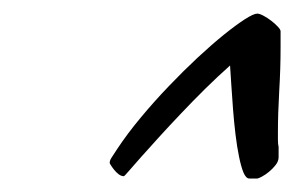

<svg xmlns="http://www.w3.org/2000/svg" viewBox="-20 -749 440 282"><path d="M389.2 -518.1Q389.2 -512.2 384.8 -506.6Q380.4 -501 375 -496.6Q369.6 -492.2 364.5 -489.5Q359.4 -486.8 357.9 -486.8H346.2Q341.3 -486.8 337.6 -495.6Q334 -504.4 331.1 -518.8Q328.1 -533.2 325.9 -551.5Q323.7 -569.8 322.3 -588.1Q320.8 -606.4 319.8 -623.5Q318.8 -640.6 317.9 -652.8Q299.8 -636.7 281.2 -618.4Q262.7 -600.1 245.6 -582Q228.5 -564 213.4 -547.4Q198.2 -530.8 187 -518.1Q175.8 -505.4 169.2 -497.8Q162.6 -490.2 162.1 -490.2Q158.2 -490.2 154.5 -492.9Q150.9 -495.6 147.9 -499.3Q145 -502.9 143.1 -505.9Q141.1 -508.8 141.1 -509.8Q141.1 -513.2 143.6 -517.1Q146 -521 151.9 -529.8Q167 -552.7 186.8 -576.4Q206.5 -600.1 227.8 -622.3Q249 -644.5 270 -664.1Q291 -683.6 308.8 -698Q326.7 -712.4 339.6 -720.7Q352.5 -729 357.9 -729Q361.3 -729 367.2 -725.8Q373 -722.7 378.4 -718.5Q383.8 -714.4 387.9 -710Q392.1 -705.6 392.1 -703.1V-679.2Q392.1 -648.4 390.1 -615.2Q388.2 -582 388.2 -554.2Q388.2 -548.8 388.2 -543.2Q388.2 -537.6 389.2 -533.2Z"/></svg>

Font: Mervale Script
Style: Regular
Weight: 400
Designer: Astigmatic (AOETI)
Foundry: Astigmatic (AOETI)
Version: Version 1.000